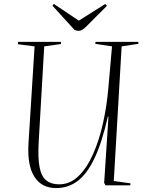

<svg xmlns="http://www.w3.org/2000/svg" viewBox="-20 -943 746 977"><path d="M559 -22 644 -10 643 0H517L510 -12L532 -350H529Q499 -218 461 -138Q423 -58 375 -22Q327 14 266 14Q191 14 154.5 -44.5Q118 -103 125 -214L156 -707L71 -718L72 -730H290V-719L205 -707L177 -223Q172 -139 181.5 -91.5Q191 -44 216 -24.5Q241 -5 281 -5Q336 -5 379 -46.5Q422 -88 453 -157.5Q484 -227 503.5 -313.5Q523 -400 531 -491L550 -707L465 -720L466 -730H684V-720L599 -707ZM247 -914 254 -923 381 -838 516 -923 524 -913 420 -809Q397 -786 381 -786Q369 -786 359 -791Z"/></svg>

Font: Display Extralight
Style: Italic
Weight: 200
Italic angle: -2°
Designer: Latin by Veronika Burian and Jose Scaglione. Greek by Irene Vlachou. Cyrillic by Vera Evstafieva
Foundry: TypeTogether
Version: Version 3.002